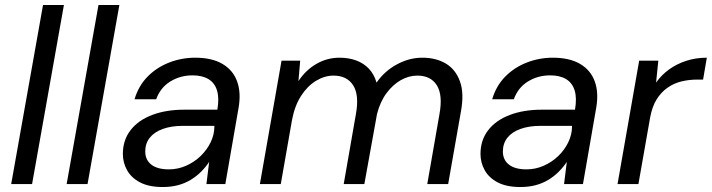

<svg xmlns="http://www.w3.org/2000/svg" viewBox="-20 -740 2862 772"><path d="M25 0 153 -720H237L109 0Z M248 0 376 -720H460L332 0Z M634 12Q579 12 543.5 -6.5Q508 -25 491 -55.5Q474 -86 474 -121Q474 -176 504.5 -216Q535 -256 591 -277.5Q647 -299 721 -299H854Q862 -346 852.5 -376.5Q843 -407 818 -422Q793 -437 754 -437Q705 -437 665 -412.5Q625 -388 608 -341H521Q537 -395 573.5 -432Q610 -469 660 -488.5Q710 -508 765 -508Q832 -508 874.5 -483Q917 -458 933.5 -412.5Q950 -367 939 -305L886 0H810L821 -89Q807 -68 788.5 -49.5Q770 -31 747 -17Q724 -3 696 4.5Q668 12 634 12ZM659 -59Q695 -59 728 -73.5Q761 -88 786.5 -112.5Q812 -137 827 -168Q842 -199 842 -232V-234H716Q669 -234 634.5 -221.5Q600 -209 582 -186Q564 -163 564 -131Q564 -97 588.5 -78Q613 -59 659 -59Z M1025 0 1112 -496H1187L1180 -414Q1209 -458 1252 -483Q1295 -508 1345 -508Q1382 -508 1412 -497Q1442 -486 1463 -464Q1484 -442 1494 -408Q1527 -455 1576.5 -481.5Q1626 -508 1678 -508Q1733 -508 1772.5 -484.5Q1812 -461 1829.5 -412.5Q1847 -364 1833 -290L1782 0H1698L1747 -281Q1761 -358 1736.5 -397Q1712 -436 1658 -436Q1624 -436 1592 -418Q1560 -400 1534.5 -366Q1509 -332 1496 -282L1445 0H1362L1411 -281Q1425 -358 1400 -397Q1375 -436 1321 -436Q1285 -436 1250.5 -415Q1216 -394 1190.5 -354.5Q1165 -315 1154 -257L1109 0Z M2072 12Q2017 12 1981.5 -6.5Q1946 -25 1929 -55.5Q1912 -86 1912 -121Q1912 -176 1942.5 -216Q1973 -256 2029 -277.5Q2085 -299 2159 -299H2292Q2300 -346 2290.5 -376.5Q2281 -407 2256 -422Q2231 -437 2192 -437Q2143 -437 2103 -412.5Q2063 -388 2046 -341H1959Q1975 -395 2011.5 -432Q2048 -469 2098 -488.5Q2148 -508 2203 -508Q2270 -508 2312.5 -483Q2355 -458 2371.5 -412.5Q2388 -367 2377 -305L2324 0H2248L2259 -89Q2245 -68 2226.5 -49.5Q2208 -31 2185 -17Q2162 -3 2134 4.5Q2106 12 2072 12ZM2097 -59Q2133 -59 2166 -73.5Q2199 -88 2224.5 -112.5Q2250 -137 2265 -168Q2280 -199 2280 -232V-234H2154Q2107 -234 2072.5 -221.5Q2038 -209 2020 -186Q2002 -163 2002 -131Q2002 -97 2026.5 -78Q2051 -59 2097 -59Z M2463 0 2550 -496H2627L2618 -408Q2640 -439 2670.5 -461Q2701 -483 2739.5 -495.5Q2778 -508 2822 -508L2807 -420H2784Q2750 -420 2719.5 -412.5Q2689 -405 2663.5 -387Q2638 -369 2620 -340Q2602 -311 2594 -267L2547 0Z"/></svg>

Font: DM Sans 24pt
Style: Italic
Weight: 400
Italic angle: -10°
Designer: Colophon Foundry, Jonny Pinhorn
Foundry: Colophon Foundry
Version: Version 4.004;gftools[0.9.30]